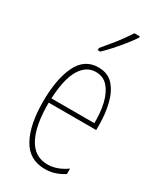

<svg xmlns="http://www.w3.org/2000/svg" viewBox="-195 -927 770 914"><g transform="rotate(30 190.0 -469.5)"><path d="M195 -630Q248 -630 278 -596Q308 -562 321 -508Q334 -454 334 -394V-366H73Q72 -241 107.5 -174.5Q143 -108 214 -108Q266 -108 318 -145V-115Q297 -101 271 -92Q245 -83 214 -83Q128 -83 87.5 -156.5Q47 -230 47 -357Q47 -481 83 -555.5Q119 -630 195 -630ZM195 -605Q143 -605 111 -552Q79 -499 74 -390H310Q311 -449 299.5 -497.5Q288 -546 262.5 -575.5Q237 -605 195 -605ZM291 -849Q275 -825 252.5 -797Q230 -769 207 -743.5Q184 -718 164 -699H150V-711Q184 -751 210 -784Q236 -817 261 -856H291Z"/></g></svg>

Font: Noto Sans Kannada UI ExtraCondensed Thin
Style: Regular
Weight: 100
Width: 2
Designer: Jelle Bosma - Monotype Design Team
Foundry: Monotype Imaging Inc.
Version: Version 2.005; ttfautohint (v1.8.4.7-5d5b)